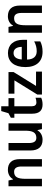

<svg xmlns="http://www.w3.org/2000/svg" viewBox="1183 -1884 711 3117"><g transform="rotate(-90 1538.5 -325.5)"><path d="M340 -553C278 -553 220 -526 190 -471H183L167 -543H73V0H194V-266C194 -391 221 -452 308 -452C368 -452 394 -410 394 -330V0H514V-357C514 -491 450 -553 340 -553Z M1095 -543H975V-272C975 -154 948 -91 859 -91C801 -91 775 -132 775 -215V-543H654V-188C654 -56 716 10 828 10C891 10 948 -16 979 -71H985L1001 0H1095Z M1434 -90C1395 -90 1372 -114 1372 -163V-448H1504V-543H1372V-661H1294L1259 -544L1186 -505V-448H1251V-160C1251 -34 1311 10 1401 10C1444 10 1483 1 1510 -12V-104C1486 -96 1460 -90 1434 -90Z M1935 0V-96H1702L1927 -460V-543H1576V-447H1792L1562 -75V0Z M2235 -552C2095 -552 2008 -452 2008 -267C2008 -89 2101 10 2255 10C2325 10 2375 -2 2425 -27V-126C2371 -98 2324 -85 2264 -85C2179 -85 2132 -140 2130 -242H2451V-307C2451 -458 2371 -552 2235 -552ZM2236 -461C2303 -461 2335 -406 2336 -328H2132C2137 -418 2176 -461 2236 -461Z M2833 -553C2771 -553 2713 -526 2683 -471H2676L2660 -543H2566V0H2687V-266C2687 -391 2714 -452 2801 -452C2861 -452 2887 -410 2887 -330V0H3007V-357C3007 -491 2943 -553 2833 -553Z"/></g></svg>

Font: Noto Sans Armenian SemiCondensed SemiBold
Style: Regular
Weight: 600
Width: 4
Designer: Monotype Design Team
Foundry: Monotype Imaging Inc.
Version: Version 2.008